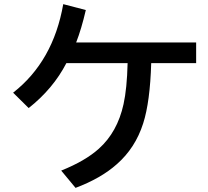

<svg xmlns="http://www.w3.org/2000/svg" viewBox="-20 -847 1000 922"><path d="M921.9 -543.9H706.1Q700.7 -357.9 667.5 -254.4Q629.9 -136.2 540.5 -58.1Q464.8 9.3 342.8 55.2L273.9 -27.8Q389.6 -74.2 454.6 -132.8Q543.9 -212.9 573.2 -346.7Q589.8 -421.4 592.8 -543.9H298.8Q234.4 -419.9 117.7 -328.1L43 -401.9Q235.8 -552.7 283.7 -827.1L392.1 -798.8Q371.1 -708 345.7 -643.1H921.9Z"/></svg>

Font: BIZ UDPGothic
Style: Bold
Weight: 700
Designer: TypeBank Co., Ltd.
Foundry: Morisawa Inc.
Version: Version 1.051